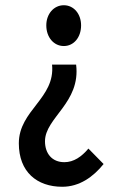

<svg xmlns="http://www.w3.org/2000/svg" viewBox="-20 -523 464 734"><path d="M271 -276H179C192 -147 52 -102 52 25C52 134 121 191 218 191C283 191 336 154 376 104L318 45C292 76 262 97 226 97C179 97 152 64 152 17C152 -73 289 -130 271 -276ZM290 -426C290 -470 262 -503 224 -503C186 -503 157 -470 157 -426C157 -380 186 -347 224 -347C262 -347 290 -380 290 -426Z"/></svg>

Font: Falling Sky
Style: Condensed
Weight: 400
Designer: Paul D. Hunt
Foundry: Adobe Systems Incorporated
Version: Version 1.02